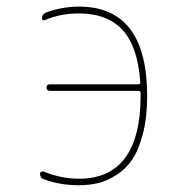

<svg xmlns="http://www.w3.org/2000/svg" viewBox="-20 -547 540 574"><path d="M109.4 -11.7Q100.6 -14.6 99.6 -27.3Q99.6 -31.2 103 -33.2Q106.4 -35.2 110.4 -34.2Q163.1 -12.7 215.8 -12.7Q399.4 -12.7 400.4 -259.8V-268.6Q400.4 -274.4 394.5 -275.4H128.9Q119.1 -275.4 119.1 -285.2Q119.1 -294.9 128.9 -294.9H393.6Q398.4 -294.9 399.4 -299.8Q392.6 -406.2 347.2 -456.5Q301.8 -506.8 215.8 -506.8Q161.1 -506.8 115.2 -487.3Q105.5 -483.4 105.5 -493.2Q105.5 -503.9 116.2 -508.8Q160.2 -526.4 215.8 -527.3Q419.9 -527.3 419.9 -259.8Q419.9 -195.3 407.2 -147Q394.5 -98.6 375.5 -70.3Q356.4 -42 328.1 -23.9Q299.8 -5.9 272.9 0.5Q246.1 6.8 215.8 6.8Q158.2 6.8 109.4 -11.7Z"/></svg>

Font: Rounded-X Mgen+ 1m thin
Style: Regular
Weight: 100
Designer: [Source Han Sans]
Ryoko NISHIZUKA  (kana & ideographs); Paul D. Hunt (Latin, Greek & Cyrillic); Wenlong ZHANG  (bopomofo
Version: Version 1.059.20150602